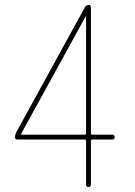

<svg xmlns="http://www.w3.org/2000/svg" viewBox="-20 -750 540 770"><path d="M64.5 -212.9V-210.9Q64.5 -210 65.4 -210H320.3Q325.2 -210 325.2 -214.8V-683.6H324.2H323.2ZM49.8 -190.4Q40 -190.4 40 -200.2Q40 -209 44.9 -218.8L320.3 -720.7Q325.2 -729.5 335 -730Q344.7 -730.5 344.7 -719.7V-214.8Q344.7 -210 349.6 -210H429.7Q439.5 -210 439.9 -200.2Q440.4 -190.4 429.7 -190.4H349.6Q344.7 -190.4 344.7 -184.6V-9.8Q344.7 0 335 0Q325.2 0 325.2 -9.8V-184.6Q325.2 -189.5 320.3 -190.4Z"/></svg>

Font: Rounded-X Mgen+ 1m thin
Style: Regular
Weight: 100
Designer: [Source Han Sans]
Ryoko NISHIZUKA  (kana & ideographs); Paul D. Hunt (Latin, Greek & Cyrillic); Wenlong ZHANG  (bopomofo
Version: Version 1.059.20150602